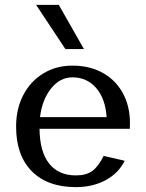

<svg xmlns="http://www.w3.org/2000/svg" viewBox="-20 -773 599 787"><path d="M417 -293H144Q153 -365 189.5 -410.5Q226 -456 277 -456Q336 -456 374 -412.5Q412 -369 417 -293ZM324 -572 221 -753H128L248 -572ZM512 -245Q517 -322 489 -380.5Q461 -439 406 -471.5Q351 -504 277 -504Q210 -504 157.5 -472Q105 -440 75.5 -383.5Q46 -327 46 -254Q46 -136 110.5 -71Q175 -6 291 -6Q360 -6 413 -34.5Q466 -63 491 -114L405 -134Q383 -90 358 -72Q333 -54 291 -54Q220 -54 181.5 -102.5Q143 -151 142 -245Z"/></svg>

Font: LXGW Marker Gothic
Style: Regular
Weight: 400
Version: Version 1.001